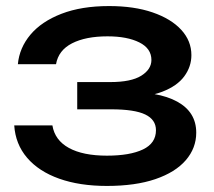

<svg xmlns="http://www.w3.org/2000/svg" viewBox="-20 -600 707 634"><path d="M333 14Q243 14 175.5 -10Q108 -34 69.5 -79Q31 -124 27 -186H153Q161 -137 207.5 -111.5Q254 -86 333 -86Q409 -86 452 -106.5Q495 -127 495 -170Q495 -205 459.5 -222Q424 -239 347 -239H235V-329H344Q413 -329 446.5 -350Q480 -371 480 -402Q480 -440 440 -460Q400 -480 335 -480Q263 -480 218 -457Q173 -434 165 -388H39Q44 -442 80.5 -485.5Q117 -529 183 -554.5Q249 -580 340 -580Q423 -580 484 -559Q545 -538 578.5 -501.5Q612 -465 612 -418Q612 -380 588.5 -348Q565 -316 515.5 -297Q466 -278 388 -278V-295Q502 -299 565 -264.5Q628 -230 628 -162Q628 -111 593.5 -71Q559 -31 493 -8.5Q427 14 333 14Z"/></svg>

Font: Bounded
Style: Regular
Weight: 400
Designer: Vlad Churkin
Version: Version 1.0